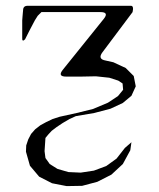

<svg xmlns="http://www.w3.org/2000/svg" viewBox="-20 -506 540 654"><path d="M76.2 -31.2 85.9 -49.8 99.6 -65.4 117.2 -79.1 136.7 -89.8 159.2 -100.6 183.6 -108.4 241.2 -121.1 296.9 -134.8 347.7 -156.2 381.8 -178.7 399.4 -200.2 397.5 -221.7 382.8 -231.4 352.5 -241.2 306.6 -246.1 256.8 -245.1H205.1Q175.8 -245.1 193.4 -267.6L334 -442.4Q351.6 -464.8 322.3 -464.8H121.1L108.4 -452.1L98.6 -436.5L81.1 -403.3L65.4 -372.1Q54.7 -361.3 55.7 -377.9V-393.6V-422.9V-436.5L56.6 -448.2L57.6 -460L58.6 -470.7Q58.6 -486.3 74.2 -486.3H425.8Q436.5 -486.3 431.6 -464.8L329.1 -328.1Q311.5 -304.7 339.8 -299.8L366.2 -293.9L408.2 -274.4L435.5 -247.1L442.4 -211.9L427.7 -179.7L398.4 -155.3L356.4 -135.7L300.8 -121.1L238.3 -110.4L216.8 -100.6L193.4 -86.9L172.9 -73.2L156.2 -60.5L144.5 -47.9L134.8 -36.1L131.8 8.8L134.8 32.2L149.4 52.7L175.8 69.3L212.9 80.1L254.9 82L299.8 75.2L341.8 59.6L377 34.2L405.3 -2L427.7 -21.5L423.8 5.9L398.4 52.7L359.4 88.9L311.5 113.3L259.8 127L207 127.9L157.2 118.2L113.3 95.7L82 58.6L68.4 10.7L69.3 -10.7Z"/></svg>

Font: B2 Hana
Style: Regular
Weight: 500
Version: 2020-08-05; (max)